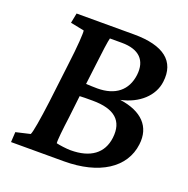

<svg xmlns="http://www.w3.org/2000/svg" viewBox="-124 -808 907 925"><g transform="rotate(20 329.5 -345.0)"><path d="M105 -69 32 -52 29 0H300C480 0 599 -76 614 -201C626 -295 568 -355 454 -371C545 -390 610 -449 619 -524C633 -633 561 -690 408 -690H114L104 -639L174 -625C177 -616 173 -545 160 -444L136 -245C124 -151 112 -80 105 -69ZM238 -70C236 -84 242 -141 251 -208L264 -321C279 -322 297 -322 330 -322C443 -322 494 -277 483 -187C473 -105 413 -61 312 -61C291 -61 254 -66 238 -70ZM273 -387 285 -485C293 -556 302 -620 306 -632H367C457 -632 498 -588 489 -512C479 -430 423 -385 331 -385C309 -385 292 -386 273 -387Z"/></g></svg>

Font: TPK Tissa Web SemiBold
Style: Italic
Weight: 600
Italic angle: -7°
Designer: Jacques Le Bailly, Suppakit Chalermlarp | Katatrad Co.,Ltd.
Foundry: Jacques Le Bailly, Cadson Demak Co.,Ltd.
Version: Version 5.000;Glyphs 3.1.2 (3151)